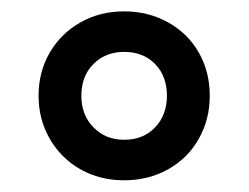

<svg xmlns="http://www.w3.org/2000/svg" viewBox="-20 -717 431 333"><path d="M46.9 -550.8Q46.9 -592.8 66.4 -626Q85.9 -659.2 119.6 -678.2Q153.3 -697.3 195.3 -697.3Q237.3 -697.3 271.5 -678.2Q305.7 -659.2 324.7 -626Q343.8 -592.8 343.8 -550.8Q343.8 -509.8 324.7 -476.1Q305.7 -442.4 271.5 -423.3Q237.3 -404.3 195.3 -404.3Q153.3 -404.3 119.6 -423.3Q85.9 -442.4 66.4 -476.1Q46.9 -509.8 46.9 -550.8ZM269.5 -550.8Q269.5 -585 249 -606Q228.5 -627 195.3 -627Q163.1 -627 142.1 -606Q121.1 -585 121.1 -550.8Q121.1 -517.6 142.1 -496.1Q163.1 -474.6 195.3 -474.6Q228.5 -474.6 249 -496.1Q269.5 -517.6 269.5 -550.8Z"/></svg>

Font: Wanted Sans Variable
Style: Regular
Weight: 400
Designer: Original Design by Kil Hyung-jin and Kang Hanbin, Wanted Lab, Inc; Hangeul from Source Han Sans by Jang Soo-young and Ka
Foundry: Wanted Lab, Inc.
Version: Version 1.003;Glyphs 3.2 (3227)